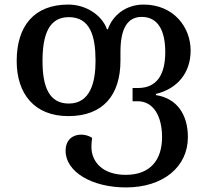

<svg xmlns="http://www.w3.org/2000/svg" viewBox="-20 -568 907 840"><path d="M531 252C694 252 802 162 802 32C802 -67 754 -138 662 -152V-157C754 -179 814 -247 814 -347C814 -450 739 -548 608 -548C532 -548 473 -502 452 -440H448C426 -502 356 -548 279 -548C129 -548 53 -454 53 -301C53 -158 130 -60 279 -60C432 -60 507 -153 507 -303V-341C507 -447 540 -494 600 -494C672 -494 703 -433 703 -340C703 -240 665 -183 584 -183H560V-125H583C649 -125 689 -63 689 32C689 130 639 197 530 197C428 197 380 139 380 75C380 62 381 48 383 35C369 26 352 21 335 21C299 21 267 43 267 92C267 183 381 252 531 252ZM281 -115C195 -115 166 -188 166 -301C166 -418 195 -493 281 -493C375 -493 398 -409 398 -302C398 -210 376 -115 281 -115Z"/></svg>

Font: Noto Serif Georgian Medium
Style: Regular
Weight: 500
Designer: Monotype Design Team, Akaki Razmadze
Foundry: Google LLC
Version: Version 2.003